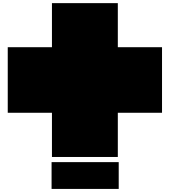

<svg xmlns="http://www.w3.org/2000/svg" viewBox="-20 -1019 1128 1247"><path d="M317.4 -712.4V-998.6H745.2V-712.4H1032.3V-286.6H745.2V0.5H317.4V-286.6H30.3V-712.4H317.4ZM315 208V34H751V208H315Z"/></svg>

Font: El Pececito
Style: Regular
Weight: 400
Designer: deFharo
Foundry: deFharo
Version: El Pececito Version 1.000